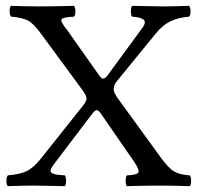

<svg xmlns="http://www.w3.org/2000/svg" viewBox="-20 -635 680 657"><path d="M528 -99Q556 -60 575.5 -48.5Q595 -37 629 -35Q634 -30 634 -16.5Q634 -3 630 2Q570 0 528 0Q486 0 414 2Q410 -2 410 -16Q410 -30 414 -35Q449 -36 453.5 -45Q458 -54 438 -83L324 -248Q317 -258 310 -258Q305 -258 295 -245L163 -71Q154 -59 153 -52Q152 -45 160 -41.5Q168 -38 176.5 -37Q185 -36 202 -35Q206 -30 206 -16Q206 -2 202 2Q122 0 97 0Q67 0 7 2Q2 -2 2 -16Q2 -30 7 -35Q46 -38 70 -49Q94 -60 118 -90L266 -276Q276 -289 276 -298Q276 -308 262 -327L120 -520Q94 -556 74 -565.5Q54 -575 18 -578Q13 -583 13 -596.5Q13 -610 17 -615Q77 -613 119 -613Q153 -613 233 -615Q238 -610 238 -596Q238 -582 233 -578Q193 -576 190 -568Q187 -560 210 -532L320 -376Q327 -366 332 -366Q340 -366 348 -377L466 -538Q475 -550 475.5 -557.5Q476 -565 469.5 -569Q463 -573 454.5 -575Q446 -577 432 -578Q428 -582 428 -596Q428 -610 432 -615Q512 -613 537 -613Q567 -613 627 -615Q632 -610 632 -596Q632 -582 627 -578Q590 -575 563 -562Q536 -549 512 -519L379 -356Q369 -344 369 -328Q369 -318 385 -296Z"/></svg>

Font: Libertinus Mono
Style: Regular
Weight: 400
Designer: Philipp H. Poll
Foundry: Khaled Hosny
Version: Version 6.7